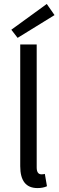

<svg xmlns="http://www.w3.org/2000/svg" viewBox="-20 -936 295 968"><path d="M168.9 12.2Q82 12.2 82 -98.1V-711.9H165V-91.8Q165 -57.1 189 -57.1Q198.2 -57.1 206.1 -59.1L216.8 2.9Q197.3 12.2 168.9 12.2ZM68.8 -745.1 37.1 -786.1 215.8 -916 254.9 -859.9Z"/></svg>

Font: Source Sans Pro
Style: Regular
Weight: 400
Designer: Paul D. Hunt
Foundry: Adobe Systems Incorporated
Version: Version 3.006;hotconv 1.0.111;makeotfexe 2.5.65597